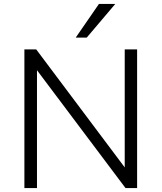

<svg xmlns="http://www.w3.org/2000/svg" viewBox="-20 -956 821 976"><path d="M104 0V-705H164L623 -93H614V-705H677V0H618L159 -611H168V0ZM365 -765 483 -936H566L421 -765Z"/></svg>

Font: Nunito Sans 9pt Light
Style: Regular
Weight: 300
Version: Version 3.101;gftools[0.9.27]